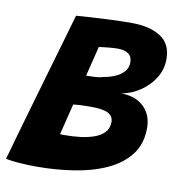

<svg xmlns="http://www.w3.org/2000/svg" viewBox="-87 -723 749 792"><g transform="rotate(10 287.5 -327.0)"><path d="M-11.6 -11.6Q-6.2 -31.1 5.9 -73.9Q18 -116.6 34.2 -173.4Q50.5 -230.1 68.8 -293Q87 -355.9 104.5 -416.2Q122 -476.6 136.6 -526.6Q151.1 -576.6 160.1 -607.9Q169 -639.1 170.1 -642.5Q196.2 -644.6 235.2 -647.1Q274.1 -649.5 317.8 -651.2Q361.5 -653 401.9 -653Q476.9 -653 522.7 -624.1Q568.5 -595.1 568.5 -531Q568.5 -487.2 545.8 -451Q523 -414.8 486.7 -390.7Q450.4 -366.6 409.5 -359.5Q411.8 -359.5 414.2 -359.5Q416.8 -359.5 420.9 -359.1Q456.9 -356.9 483.4 -341.3Q510 -325.8 524.6 -299.2Q539.2 -272.8 539.2 -236.8Q539.2 -170.4 504.5 -125.2Q469.8 -80 410.2 -52.6Q350.8 -25.2 274.9 -13.2Q199 -1.2 117.1 -1.2Q79.9 -1.2 45.6 -3.8Q11.2 -6.2 -11.6 -11.6ZM190 -149.9Q194 -149.5 200.5 -149.5Q207 -149.5 215 -149.5Q244 -149.5 274.5 -153.1Q305 -156.8 331.4 -166Q357.9 -175.2 374.1 -192.2Q390.2 -209.1 390.2 -236.2Q390.2 -259.8 368.9 -271.6Q347.6 -283.4 294.9 -283.4Q286.4 -283.4 273.8 -283.1Q261.1 -282.9 247.6 -282.1Q234 -281.4 222.1 -279.9ZM253.9 -406.4Q280.4 -406.6 296.9 -407.9Q313.4 -409.2 326.2 -413.5Q349.2 -417.2 371.8 -426.6Q394.4 -435.9 409.2 -451.9Q424.1 -467.9 424.1 -491.8Q424.1 -516.4 407.8 -527.6Q391.4 -538.8 364.5 -538.8Q346 -538.8 323.7 -536.5Q301.4 -534.2 285 -532.1Z"/></g></svg>

Font: Grandstander Thin
Style: Italic
Weight: 100
Italic angle: -15°
Designer: Tyler Finck
Foundry: Etcetera Type Co
Version: Version 1.200